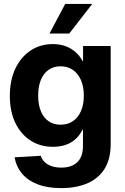

<svg xmlns="http://www.w3.org/2000/svg" viewBox="-20 -760 645 992"><path d="M296.4 211.9Q224.6 211.9 173.6 191.9Q122.6 171.9 93 136Q63.5 100.1 55.2 52.7L190.9 44.9Q196.3 63 210.4 76.9Q224.6 90.8 246.3 98.4Q268.1 106 296.4 106Q350.1 106 379.4 77.9Q408.7 49.8 408.7 -5.9V-89.4H405.8Q392.1 -61 370.1 -41.3Q348.1 -21.5 319.1 -11.5Q290 -1.5 253.9 -1.5Q188 -1.5 137.7 -33.9Q87.4 -66.4 59.1 -125.5Q30.8 -184.6 30.8 -264.2Q30.8 -345.2 59.3 -405.5Q87.9 -465.8 138.2 -499Q188.5 -532.2 252.9 -532.2Q289.6 -532.2 318.6 -521.5Q347.7 -510.7 370.1 -491Q392.6 -471.2 407.2 -443.8H409.2V-522.5H551.8V-16.6Q551.8 63.5 519.3 113.8Q486.8 164.1 429.4 188Q372.1 211.9 296.4 211.9ZM293 -115.7Q329.6 -115.7 356.7 -134Q383.8 -152.3 398.4 -186.3Q413.1 -220.2 413.1 -266.1Q413.1 -312 398.4 -345.9Q383.8 -379.9 356.7 -398.7Q329.6 -417.5 293 -417.5Q257.3 -417.5 231.2 -399.4Q205.1 -381.3 191.2 -347.4Q177.2 -313.5 177.2 -266.1Q177.2 -218.8 191.2 -185.1Q205.1 -151.4 231.2 -133.5Q257.3 -115.7 293 -115.7ZM235.8 -586.9 316.9 -739.7H456.5L337.9 -586.9Z"/></svg>

Font: Inter 28pt
Style: Bold
Weight: 700
Designer: Rasmus Andersson
Foundry: rsms
Version: Version 4.001;git-66647c0bb